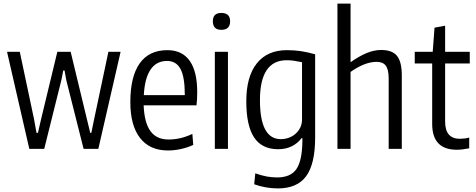

<svg xmlns="http://www.w3.org/2000/svg" viewBox="-20 -828 2645 1068"><path d="M20 -536V-540H90L169 -167L183 -89H191L209 -167L299 -540H373L463 -167L482 -89H488L504 -167L583 -540H650V-536L527 0H445L349 -381L339 -436H332L321 -381L226 0H143Z M914 9Q813 9 759 -60.5Q705 -130 705 -260Q705 -402 757 -475.5Q809 -549 911 -549Q993 -549 1035 -490Q1077 -431 1077 -316Q1077 -291 1076 -275Q1075 -259 1073 -242H779Q783 -145 817 -98.5Q851 -52 917 -52Q949 -52 981 -59Q1013 -66 1050 -83L1055 -22Q1026 -8 988.5 0.5Q951 9 914 9ZM909 -489Q850 -489 817.5 -441Q785 -393 780 -299H1008Q1008 -400 984 -444.5Q960 -489 909 -489Z M1211 -662Q1164 -662 1164 -710Q1164 -756 1211 -756Q1260 -756 1260 -710Q1260 -662 1211 -662ZM1175 -540H1248V0H1175Z M1526 220Q1458 220 1394 197L1400 136Q1434 148 1462.5 153.5Q1491 159 1521 159Q1596 159 1628 113.5Q1660 68 1662 -38V-60H1658Q1610 2 1527 2Q1437 2 1393.5 -63.5Q1350 -129 1350 -265Q1350 -402 1408.5 -475.5Q1467 -549 1576 -549Q1618 -549 1654 -543.5Q1690 -538 1733 -526V-63Q1733 84 1683 152Q1633 220 1526 220ZM1542 -54Q1564 -54 1585.5 -61.5Q1607 -69 1623.5 -83.5Q1640 -98 1650 -118Q1660 -138 1660 -163V-482Q1631 -488 1613 -490.5Q1595 -493 1575 -493Q1426 -493 1426 -271Q1426 -54 1542 -54Z M1857 -808H1930V-482Q1980 -517 2021 -533.5Q2062 -550 2100 -550Q2162 -550 2188.5 -517Q2215 -484 2215 -408V0H2142V-391Q2142 -441 2126 -462.5Q2110 -484 2075 -484Q2010 -484 1930 -428V0H1857Z M2521 5Q2384 5 2384 -139V-475H2287V-540H2387L2397 -674L2456 -685V-540H2593V-475H2456V-152Q2456 -103 2477 -79.5Q2498 -56 2537 -56Q2548 -56 2563 -57.5Q2578 -59 2590 -63V-3Q2550 5 2521 5Z"/></svg>

Font: Encode Sans Compressed
Style: Regular
Weight: 400
Designer: Pablo Impallari, Andres Torresi
Foundry: Pablo Impallari, Andres Torresi
Version: Version 1.000; ttfautohint (v1.00) -l 8 -r 50 -G 200 -x 14 -